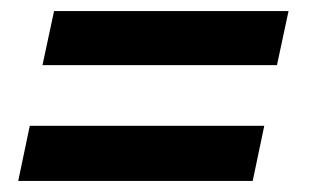

<svg xmlns="http://www.w3.org/2000/svg" viewBox="-20 -477 572 348"><path d="M13 -149 34 -249H459L438 -149ZM57 -359 78 -457H503L482 -359Z"/></svg>

Font: Radio Canada Big Medium
Style: Italic
Weight: 500
Italic angle: -12°
Designer: Étienne Aubert Bonn
Foundry: Coppers and Brasses
Version: Version 1.001